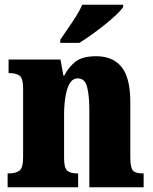

<svg xmlns="http://www.w3.org/2000/svg" viewBox="-20 -786 644 806"><path d="M12 0V-58H16Q46 -58 61.5 -69.5Q77 -81 77 -125V-415Q77 -456 63 -467.5Q49 -479 20 -479H16V-536H234L246 -469H250Q267 -503 296 -526.5Q325 -550 384 -550Q454 -550 490.5 -504.5Q527 -459 527 -358V-128Q527 -82 538 -70Q549 -58 579 -58H583V0H355V-323Q355 -386 345.5 -421.5Q336 -457 307 -457Q285 -457 272.5 -435.5Q260 -414 254.5 -379Q249 -344 249 -305V-122Q249 -81 262.5 -69.5Q276 -58 305 -58H308V0ZM233 -619Q246 -639 264 -664.5Q282 -690 299 -717Q316 -744 325 -766H497V-756Q488 -743 467.5 -723.5Q447 -704 419.5 -682Q392 -660 364 -640Q336 -620 313 -606H233Z"/></svg>

Font: Noto Serif Tamil Condensed Black
Style: Italic
Weight: 900
Width: 3
Italic angle: -12°
Designer: Indian Type Foundry, Tom Grace, and the Monotype Design Team
Foundry: Monotype Imaging Inc.
Version: Version 2.003; ttfautohint (v1.8.4.7-5d5b)